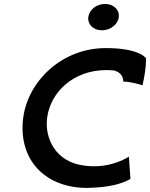

<svg xmlns="http://www.w3.org/2000/svg" viewBox="-20 -948 758 970"><path d="M426 -861C422 -825 451 -795 495 -795C538 -795 576 -825 580 -861C585 -898 554 -928 511 -928C467 -928 431 -899 426 -861ZM625 -153C597 -136 545 -114 483 -109C454 -107 427 -108 401 -112C262 -131 205 -248 218 -352C234 -480 348 -594 518 -594C531 -594 543 -593 556 -592H557L560 -591C587 -582 602 -565 603 -536C647 -534 683 -522 700 -517C710 -561 718 -609 718 -653C705 -671 656 -705 514 -705C291 -705 120 -536 97 -351C73 -158 187 -17 383 0C407 2 430 2 454 0C561 -5 615 -30 639 -44L631 -158C630 -157 629 -154 627 -153Z"/></svg>

Font: Bluebird
Style: LiExtObl
Weight: 300
Designer: Jasper
Foundry: Cannot Into Space Fonts
Version: Version 0.98